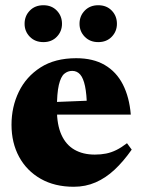

<svg xmlns="http://www.w3.org/2000/svg" viewBox="-20 -699 543 734"><path d="M271.5 -476.5Q336 -476.5 380.5 -450.5Q425 -424.5 449.8 -376Q474.5 -327.5 480 -261H152V-307.5L401.5 -317.5L312.5 -288Q311.5 -339.5 305 -370Q298.5 -400.5 286.5 -414.2Q274.5 -428 256 -428Q239 -428 225.8 -417Q212.5 -406 205 -374.5Q197.5 -343 197.5 -281Q197.5 -222 214.8 -183.8Q232 -145.5 264.5 -126.8Q297 -108 342.5 -108Q366 -108 385.8 -112Q405.5 -116 424.8 -125.5Q444 -135 465.5 -151.5L483.5 -127Q452 -82 418 -50.2Q384 -18.5 345.5 -1.8Q307 15 262 15Q189 15 135.5 -15.5Q82 -46 53 -99.5Q24 -153 24 -222Q24 -290.5 52 -348.2Q80 -406 135 -441.2Q190 -476.5 271.5 -476.5ZM146 -538Q114 -538 94 -558.5Q74 -579 74 -608Q74 -638 94 -658.5Q114 -679 146 -679Q177.5 -679 197.2 -658.5Q217 -638 217 -608Q217 -579 197.2 -558.5Q177.5 -538 146 -538ZM355.5 -538Q324 -538 304 -558.5Q284 -579 284 -608Q284 -638 304 -658.5Q324 -679 355.5 -679Q387.5 -679 407.2 -658.5Q427 -638 427 -608Q427 -579 407.2 -558.5Q387.5 -538 355.5 -538Z"/></svg>

Font: Newsreader 36pt ExtraBold
Style: Regular
Weight: 800
Designer: Hugues Gentile
Foundry: Production Type
Version: Version 1.003